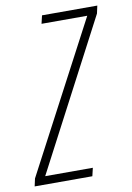

<svg xmlns="http://www.w3.org/2000/svg" viewBox="-120 -739 543 790"><g transform="rotate(-10 151.5 -344.0)"><path d="M-40 0 -33 -32 295 -654H104L112 -688H343L336 -656L10 -34H209L201 0Z"/></g></svg>

Font: Saira UltraCondensed Thin
Style: Italic
Weight: 250
Width: 1
Italic angle: -12°
Designer: Hector Gatti with collaboration of the Omnibus-Type team
Foundry: Omnibus-Type
Version: Version 1.101